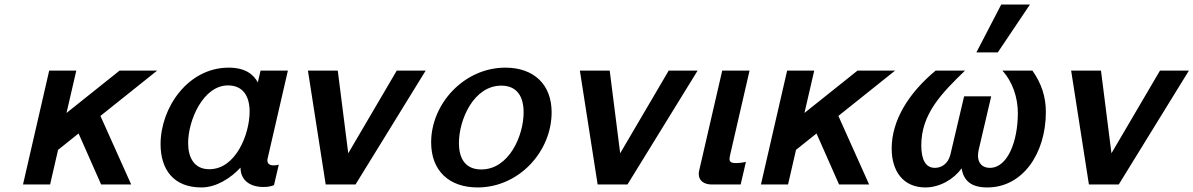

<svg xmlns="http://www.w3.org/2000/svg" viewBox="-20 -810 5240 843"><path d="M315 -500H196L81 0H200L235 -152L325 -224L424 0H556L421 -301L670 -500H505L272 -314Z M806 -182C806 -282 872 -435 981 -435C1049 -435 1076 -385 1076 -320C1076 -222 1016 -67 899 -67C829 -67 806 -123 806 -182ZM685 -177C685 -67 741 13 864 13C930 13 993 -28 1036 -74C1036 -19 1077 11 1137 11C1153 11 1168 9 1183 3L1204 -87C1199 -85 1191 -84 1184 -84H1179C1164 -84 1154 -92 1154 -105C1154 -107 1154 -111 1155 -114L1244 -500H1124L1112 -448C1093 -484 1056 -513 984 -513C805 -513 685 -337 685 -177Z M1849 -500H1722L1509 -137L1463 -500H1332L1410 0H1541Z M1873 -185C1873 -59 1953 13 2077 13C2258 13 2402 -144 2402 -317C2402 -440 2323 -513 2199 -513C2018 -513 1873 -355 1873 -185ZM1995 -182C1995 -285 2060 -434 2181 -434C2250 -434 2279 -386 2279 -317C2279 -214 2215 -66 2093 -66C2024 -66 1995 -113 1995 -182Z M3043 -500H2916L2703 -137L2657 -500H2526L2604 0H2735Z M3050 -62C3049 -58 3048 -52 3048 -46C3048 -16 3072 0 3105 0H3232L3255 -99C3247 -97 3227 -94 3211 -94C3195 -94 3183 -97 3183 -112C3183 -117 3185 -127 3186 -131L3271 -500H3151Z M3555 -500H3436L3321 0H3440L3475 -152L3565 -224L3664 0H3796L3661 -301L3910 -500H3745L3512 -314Z M4502 -790H4376L4267 -580H4361ZM3895 -158C3895 -58 3946 13 4043 13C4106 13 4168 -23 4202 -71C4211 -17 4243 13 4315 13C4471 13 4572 -137 4572 -318C4572 -385 4553 -443 4513 -500H4381C4426 -451 4449 -381 4449 -314C4449 -189 4404 -73 4326 -73C4294 -73 4274 -93 4274 -126C4274 -134 4275 -143 4277 -152L4332 -387H4213L4153 -132C4143 -91 4114 -73 4085 -73C4044 -73 4025 -109 4025 -172C4025 -311 4116 -402 4217 -500H4088C3970 -402 3895 -282 3895 -158Z M5200 -500H5073L4860 -137L4814 -500H4683L4761 0H4892Z"/></svg>

Font: Perun SemiBold Italic
Style: Regular
Weight: 400
Italic angle: -12°
Foundry: Copyright (c) Stefan Peev, Context Ltd, 2016
Version: Version 1.026